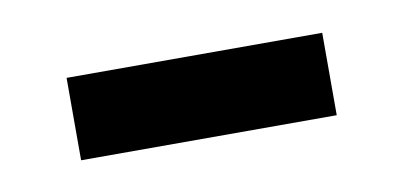

<svg xmlns="http://www.w3.org/2000/svg" viewBox="-27 -358 377 179"><g transform="rotate(-10 161.0 -268.0)"><path d="M40 -229V-307H282V-229Z"/></g></svg>

Font: Noto Sans Avestan
Style: Regular
Weight: 400
Designer: Monotype Design Team
Foundry: Monotype Imaging Inc.
Version: Version 2.003; ttfautohint (v1.8.4.7-5d5b)